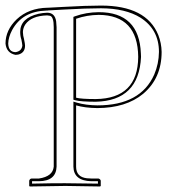

<svg xmlns="http://www.w3.org/2000/svg" viewBox="-20 -674 624 696"><path d="M174.8 -69.8V-575.2Q174.8 -612.8 161.6 -616.7Q156.7 -617.7 150.9 -618.2Q93.8 -616.7 71.8 -585.4Q63.5 -572.8 63 -558.1Q63.5 -543.5 66.9 -533.2Q70.8 -514.6 70.8 -508.8Q70.8 -482.4 45.9 -476.1Q40.5 -475.1 36.1 -475.1Q3.4 -481.9 0 -516.1Q0 -564.9 40.5 -604Q83.5 -644.5 151.9 -646Q153.3 -646 153.8 -646L208 -648.9Q294.4 -653.8 346.2 -653.8Q510.3 -653.8 553.7 -547.4Q565.4 -517.6 565.9 -485.8Q565.9 -390.6 499 -334Q437 -282.7 333 -282.2Q288.1 -282.7 255.9 -292V-69.8Q255.9 -32.2 294.9 -27.8Q302.7 -26.9 311 -26.9H336.9Q343.8 -24.9 345.2 -19V0L342.8 2Q341.8 2 216.8 0L87.9 2L85.9 0V-19Q87.9 -25.9 94.2 -26.9H121.1Q171.4 -34.2 174.8 -69.8ZM255.9 -606V-319.8Q274.9 -314.9 327.1 -314.9Q480 -316.9 481 -467.8Q479.5 -619.1 337.9 -620.1Q294.9 -619.6 255.9 -606ZM185.1 -69.8Q183.1 -17.6 121.1 -17.1H96.2V-8.3Q185.5 -10.3 216.8 -9.8Q252 -9.8 335 -8.3V-17.1H311Q247.1 -18.6 246.1 -69.8V-305.7L258.8 -301.8Q291.5 -292.5 333 -292Q489.7 -292 539.1 -403.8Q555.7 -442.9 556.2 -485.8Q556.2 -566.9 489.3 -609.9Q435.1 -643.6 346.2 -644Q294.4 -644 208.5 -639.2L154.3 -636.2L153.8 -635.7H153.3H148.4Q61 -633.3 23.9 -564.9Q10.3 -539.1 9.8 -516.1Q10.7 -485.8 36.1 -484.9Q58.6 -488.3 61 -508.8Q60.5 -515.6 57.6 -530.3Q53.2 -543 53.2 -558.1Q53.2 -608.4 119.6 -624Q135.7 -627.4 150.9 -627.9Q179.2 -627.9 183.6 -596.2Q184.6 -586.4 185.1 -575.2ZM246.1 -612.8 252.4 -615.2Q292 -629.4 337.9 -629.9Q484.9 -629.9 490.7 -480Q490.7 -473.6 491.2 -467.8Q483.9 -308.6 327.1 -305.2Q273.9 -305.2 253.4 -310.5L246.1 -312.5Z"/></svg>

Font: Linux Biolinum Outline O
Style: Bold
Weight: 700
Designer: Philipp H. Poll
Foundry: Philipp H. Poll
Version: Version 0.9.2